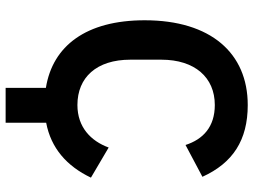

<svg xmlns="http://www.w3.org/2000/svg" viewBox="-129 -621 900 682"><g transform="rotate(90 321.0 -280.0)"><path d="M292 150H416V6C506 -11 570 -67 611 -153L504 -216C481 -153 432 -105 353 -105C255 -105 192 -173 192 -293V-403C192 -522 255 -593 353 -593C431 -593 475 -551 495 -489L608 -549C559 -657 478 -710 353 -710C169 -710 52 -579 52 -344C52 -136 143 -17 292 7Z"/></g></svg>

Font: Braiins Sans SemiBold
Style: Regular
Weight: 600
Designer: Mike Abbink, Paul van der Laan, Pieter van Rosmalen, Jiri Chlebus, Lubos Buracinsky
Foundry: Bold Monday, Sudetype
Version: Version 1.000;hotconv 1.0.109;makeotfexe 2.5.65596